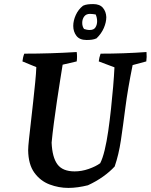

<svg xmlns="http://www.w3.org/2000/svg" viewBox="-20 -909 739 941"><path d="M315 12Q268 12 223 -5Q178 -22 148.5 -62.5Q119 -103 118 -173Q118 -189 122 -226Q126 -263 131.5 -311Q137 -359 142.5 -409.5Q148 -460 152.5 -505Q157 -550 158 -580L90 -608Q91 -617 93 -626.5Q95 -636 99 -646Q164 -646 227.5 -648Q291 -650 356 -654Q359 -631 356 -608L287 -592Q282 -561 274.5 -514Q267 -467 259 -413Q251 -359 244 -306Q237 -253 233 -210Q236 -138 261.5 -103.5Q287 -69 346 -69Q380 -69 414.5 -81Q449 -93 471 -109Q483 -132 493 -173.5Q503 -215 510.5 -267Q518 -319 524 -375Q530 -431 534.5 -484Q539 -537 541 -579L464 -608Q466 -627 473 -646Q529 -646 585.5 -648Q642 -650 698 -654Q700 -629 697 -608L630 -590Q606 -472 594.5 -382Q583 -292 572.5 -221.5Q562 -151 542 -93Q518 -67 485 -43.5Q452 -20 411 -1Q387 5 362.5 8.5Q338 12 315 12ZM404 -713Q370 -713 354.5 -733.5Q339 -754 339 -782Q339 -808 351.5 -835.5Q364 -863 387 -881Q398 -886 410 -887.5Q422 -889 437 -889Q469 -889 484.5 -870.5Q500 -852 501 -825Q501 -800 489 -772Q477 -744 453 -721Q442 -716 430 -714.5Q418 -713 404 -713ZM420 -762Q440 -762 448 -775Q456 -788 456 -805Q456 -822 449 -838Q442 -839 435.5 -840Q429 -841 421 -841Q402 -841 392.5 -828Q383 -815 383 -797Q383 -779 392 -767Q399 -765 405 -763.5Q411 -762 420 -762Z"/></svg>

Font: Labrada SemiBold
Style: Italic
Weight: 600
Italic angle: -7°
Designer: Mercedes Jáuregui
Foundry: Omnibus-Type Team
Version: Version 1.000; ttfautohint (v1.8.4.7-5d5b)